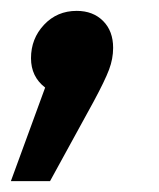

<svg xmlns="http://www.w3.org/2000/svg" viewBox="-49 -162 292 353"><path d="M159 -74Q159 -54 151.5 -34Q144 -14 123 25L43 171H-29L34 -1Q8 -21 8 -55Q8 -91 32 -116.5Q56 -142 92 -142Q122 -142 140.5 -123.5Q159 -105 159 -74Z"/></svg>

Font: Fira Sans Condensed Medium
Style: Italic
Weight: 500
Width: 3
Italic angle: -8°
Designer: bBox Type GmbH & Carrois Corporate GbR & Edenspiekermann AG
Foundry: bBox Type GmbH & Carrois Corporate GbR & Edenspiekermann AG
Version: Version 4.301